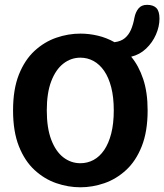

<svg xmlns="http://www.w3.org/2000/svg" viewBox="-20 -764 680 794"><path d="M312.5 10.5Q262 10.5 212.8 -6.5Q163.5 -23.5 123 -60.8Q82.5 -98 58.2 -159Q34 -220 34 -307.5Q34 -395 58.2 -455.8Q82.5 -516.5 123 -553.8Q163.5 -591 212.8 -608Q262 -625 312.5 -625Q348.5 -625 384.5 -616.5Q420.5 -608 453.5 -589.5Q480.5 -593 496.5 -606.5Q512.5 -620 521.8 -641.5Q531 -663 536 -691Q540.5 -714 552.8 -729Q565 -744 588 -744Q613.5 -744 626.5 -731Q639.5 -718 639.5 -687Q639.5 -654.5 625 -621.2Q610.5 -588 584.2 -563Q558 -538 522.5 -529.5Q553.5 -492.5 572 -437.5Q590.5 -382.5 590.5 -307.5Q590.5 -220 566.2 -159Q542 -98 501.5 -60.8Q461 -23.5 411.8 -6.5Q362.5 10.5 312.5 10.5ZM173.5 -307.5Q173.5 -234.5 192 -186Q210.5 -137.5 242 -113.2Q273.5 -89 312.5 -89Q341.5 -89 366.8 -102.5Q392 -116 410.8 -143.5Q429.5 -171 440 -212Q450.5 -253 450.5 -307.5Q450.5 -362 440 -402.8Q429.5 -443.5 410.8 -470.8Q392 -498 366.8 -511.8Q341.5 -525.5 312.5 -525.5Q273.5 -525.5 242 -501Q210.5 -476.5 192 -428.2Q173.5 -380 173.5 -307.5Z"/></svg>

Font: Sono ExtraLight Monospace SemiBold
Style: Regular
Weight: 600
Version: Version 2.112